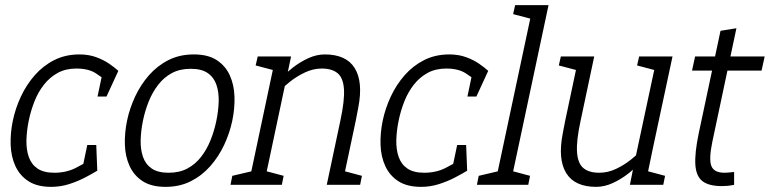

<svg xmlns="http://www.w3.org/2000/svg" viewBox="-20 -720 2999 748"><path d="M180 8Q125 8 91 -14Q57 -36 40 -73Q23 -110 21.5 -156Q20 -202 30 -250Q40 -298 61.5 -344Q83 -390 115.5 -427Q148 -464 191.5 -486Q235 -508 290 -508L278 -453Q236 -453 205 -436Q174 -419 151.5 -390.5Q129 -362 114.5 -325.5Q100 -289 92 -250Q84 -211 83 -174.5Q82 -138 92 -109Q102 -80 126 -63.5Q150 -47 192 -47ZM179 8 191 -47Q238 -47 274.5 -65.5Q311 -84 333 -99L359 -55Q341 -44 312.5 -29Q284 -14 250 -3Q216 8 179 8ZM397 -402Q381 -417 352.5 -435Q324 -453 277 -453L289 -508Q326 -508 355.5 -497Q385 -486 406.5 -471Q428 -456 441 -444ZM320 -155H355L359 -55H299ZM360 -344 381 -444H441L395 -344Z M475 -250Q485 -298 506.5 -344Q528 -390 560.5 -427Q593 -464 636.5 -486Q680 -508 735 -508Q790 -508 824 -486Q858 -464 875 -427Q892 -390 893.5 -344Q895 -298 885 -250Q875 -202 853.5 -156Q832 -110 799.5 -73Q767 -36 723.5 -14Q680 8 625 8Q570 8 536 -14Q502 -36 485 -73Q468 -110 466.5 -156Q465 -202 475 -250ZM537 -250Q529 -211 528 -174.5Q527 -138 537 -109Q547 -80 571 -63.5Q595 -47 637 -47Q679 -47 710 -63.5Q741 -80 763.5 -109Q786 -138 800.5 -174.5Q815 -211 823 -250Q831 -289 832 -325Q833 -361 823 -390Q813 -419 789 -435.5Q765 -452 723 -452Q681 -452 650 -435.5Q619 -419 596.5 -390Q574 -361 559.5 -325Q545 -289 537 -250Z M1366 -250H1306Q1323 -329 1320 -373Q1317 -417 1295 -435Q1273 -453 1233 -453L1245 -508Q1329 -508 1362 -454.5Q1395 -401 1376 -302ZM1054 -500H1114L1008 0H948ZM1306 -250H1366L1313 0H1253ZM1054 -350 1024 -360Q1024 -360 1036.5 -375Q1049 -390 1070.5 -412Q1092 -434 1120 -456Q1148 -478 1180.5 -493Q1213 -508 1246 -508L1234 -453Q1200 -453 1167.5 -437.5Q1135 -422 1109.5 -401.5Q1084 -381 1069 -365.5Q1054 -350 1054 -350ZM1052 -445 976 -465 984 -500H1064ZM998 0 1010 -55 1085 -35 1078 0ZM878 0 885 -35 970 -55 958 0ZM1303 0 1315 -55 1390 -35 1383 0Z M1621 8Q1566 8 1532 -14Q1498 -36 1481 -73Q1464 -110 1462.5 -156Q1461 -202 1471 -250Q1481 -298 1502.5 -344Q1524 -390 1556.5 -427Q1589 -464 1632.5 -486Q1676 -508 1731 -508L1719 -453Q1677 -453 1646 -436Q1615 -419 1592.5 -390.5Q1570 -362 1555.5 -325.5Q1541 -289 1533 -250Q1525 -211 1524 -174.5Q1523 -138 1533 -109Q1543 -80 1567 -63.5Q1591 -47 1633 -47ZM1620 8 1632 -47Q1679 -47 1715.5 -65.5Q1752 -84 1774 -99L1800 -55Q1782 -44 1753.5 -29Q1725 -14 1691 -3Q1657 8 1620 8ZM1838 -402Q1822 -417 1793.5 -435Q1765 -453 1718 -453L1730 -508Q1767 -508 1796.5 -497Q1826 -486 1847.5 -471Q1869 -456 1882 -444ZM1761 -155H1796L1800 -55H1740ZM1801 -344 1822 -444H1882L1836 -344Z M1908 0 2057 -700H2117L1968 0ZM1987 -700H2067L2055 -645L1979 -665ZM1958 0 1970 -55 2045 -35 2038 0ZM1838 0 1845 -35 1930 -55 1918 0Z M2182 -250H2242Q2225 -172 2228 -127.5Q2231 -83 2253 -65Q2275 -47 2315 -47L2303 8Q2219 8 2186 -45.5Q2153 -99 2172 -198ZM2523 -140 2446 -60 2540 -500H2600ZM2242 -250H2182L2235 -500H2295ZM2446 -60 2523 -140 2494 0H2434ZM2494 -150 2523 -140Q2523 -140 2511 -125Q2499 -110 2477.5 -88Q2456 -66 2428 -44Q2400 -22 2367.5 -7Q2335 8 2302 8L2314 -47Q2349 -47 2381 -62.5Q2413 -78 2438.5 -98.5Q2464 -119 2479 -134.5Q2494 -150 2494 -150ZM2484 0 2496 -55 2571 -35 2564 0ZM2233 -445 2157 -465 2165 -500H2245ZM2538 -445 2462 -465 2470 -500H2550Z M2676 -445 2688 -500H2959L2947 -445ZM2840 -50V0Q2825 3 2815 4Q2805 5 2792 5Q2742 5 2717 -14Q2692 -33 2689 -78Q2686 -123 2702 -200L2787 -600L2849 -610L2755 -167Q2741 -99 2751.5 -73Q2762 -47 2803 -47Q2812 -47 2820.5 -48Q2829 -49 2840 -50Z"/></svg>

Font: Epunda Slab Light
Style: Italic
Weight: 300
Italic angle: -12°
Designer: Simon Atzbach
Foundry: typofactur
Version: Version 1.102